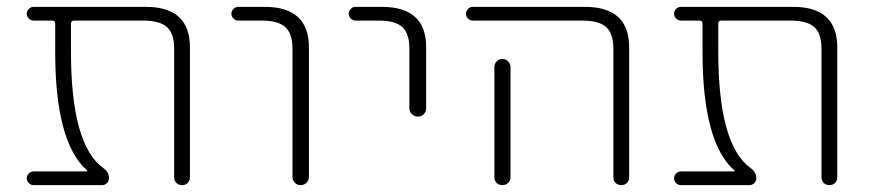

<svg xmlns="http://www.w3.org/2000/svg" viewBox="-20 -540 2535 560"><path d="M234 -40Q235 -40 235 -41Q235 -42 234 -43Q141 -124 141 -389V-471Q141 -480 132 -480H78Q70 -480 64 -486Q58 -492 58 -500Q58 -508 64 -514Q70 -520 78 -520H405Q534 -520 534 -402V-23Q534 -13 527.5 -6.5Q521 0 511 0Q501 0 494.5 -6.5Q488 -13 488 -23V-398Q488 -442 467 -461Q446 -480 397 -480H196Q187 -480 187 -471V-389Q187 -118 281 -50Q298 -38 298 -20Q298 -12 292 -6Q286 0 278 0H78Q70 0 64 -6Q58 -12 58 -20Q58 -28 64 -34Q70 -40 78 -40Z M675 -480Q667 -480 661 -486Q655 -492 655 -500Q655 -508 661 -514Q667 -520 675 -520H752Q881 -520 881 -402V-24Q881 -14 874 -7Q867 0 857 0Q847 0 840 -7Q833 -14 833 -24V-398Q833 -442 812 -461Q791 -480 742 -480Z M1017 -480Q1009 -480 1003 -486Q997 -492 997 -500Q997 -508 1003 -514Q1009 -520 1017 -520H1094Q1223 -520 1223 -402V-224Q1223 -214 1216 -207Q1209 -200 1199 -200Q1189 -200 1181.5 -207Q1174 -214 1174 -224V-398Q1174 -442 1153.5 -461Q1133 -480 1084 -480Z M1422 -344Q1422 -354 1428.5 -361Q1435 -368 1445 -368Q1455 -368 1462 -361Q1469 -354 1469 -344V-47V-23Q1469 -13 1462 -6.5Q1455 0 1445 0Q1435 0 1428.5 -6.5Q1422 -13 1422 -23V-47ZM1359 -480Q1351 -480 1345 -486Q1339 -492 1339 -500Q1339 -508 1345 -514Q1351 -520 1359 -520H1686Q1815 -520 1815 -402V-23Q1815 -13 1808.5 -6.5Q1802 0 1792 0Q1782 0 1775.5 -6.5Q1769 -13 1769 -23V-398Q1769 -442 1748 -461Q1727 -480 1678 -480Z M2122 -40Q2123 -40 2123 -41Q2123 -42 2122 -43Q2029 -124 2029 -389V-471Q2029 -480 2020 -480H1966Q1958 -480 1952 -486Q1946 -492 1946 -500Q1946 -508 1952 -514Q1958 -520 1966 -520H2293Q2422 -520 2422 -402V-23Q2422 -13 2415.5 -6.5Q2409 0 2399 0Q2389 0 2382.5 -6.5Q2376 -13 2376 -23V-398Q2376 -442 2355 -461Q2334 -480 2285 -480H2084Q2075 -480 2075 -471V-389Q2075 -118 2169 -50Q2186 -38 2186 -20Q2186 -12 2180 -6Q2174 0 2166 0H1966Q1958 0 1952 -6Q1946 -12 1946 -20Q1946 -28 1952 -34Q1958 -40 1966 -40Z"/></svg>

Font: Rounded Mplus 1c Light
Style: Regular
Weight: 300
Version: Version 1.059.20150529